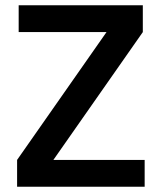

<svg xmlns="http://www.w3.org/2000/svg" viewBox="-20 -710 614 730"><path d="M530 -102V0H45V-102L385 -588H51V-690H523V-588L183 -102Z"/></svg>

Font: Exo 2.0 Semi Bold
Style: Regular
Weight: 600
Designer: Natanael Gama
Version: Version 1.001;PS 001.001;hotconv 1.0.70;makeotf.lib2.5.58329